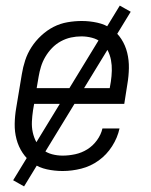

<svg xmlns="http://www.w3.org/2000/svg" viewBox="-20 -603 540 686"><path d="M204 8Q175 8 147.5 2Q120 -4 98 -19Q76 -34 61 -56.5Q46 -79 39 -105.5Q32 -132 32.5 -160.5Q33 -189 38 -218L58 -338Q62 -363 70 -387.5Q78 -412 92.5 -434.5Q107 -457 127.5 -476Q148 -495 171.5 -507Q195 -519 221 -523.5Q247 -528 272 -528Q300 -528 327.5 -522Q355 -516 377 -501Q399 -486 413.5 -463.5Q428 -441 434.5 -414.5Q441 -388 440.5 -359.5Q440 -331 435 -302L424 -232H102L98 -209Q95 -189 94 -169Q93 -149 97 -130.5Q101 -112 109.5 -96Q118 -80 132.5 -68.5Q147 -57 165.5 -52Q184 -47 204 -47Q226 -47 249 -52Q272 -57 292 -69.5Q312 -82 326.5 -102Q341 -122 346 -144H407Q400 -111 380.5 -80.5Q361 -50 332.5 -29.5Q304 -9 270.5 -0.5Q237 8 204 8ZM111 -288H372L376 -311Q379 -331 379.5 -350.5Q380 -370 376.5 -388.5Q373 -407 364.5 -423.5Q356 -440 342 -451.5Q328 -463 309 -468Q290 -473 271 -473Q252 -473 233.5 -469Q215 -465 197.5 -455.5Q180 -446 166 -431.5Q152 -417 142 -400Q132 -383 126.5 -365Q121 -347 118 -329ZM66 63 27 41 408 -583 447 -561Z"/></svg>

Font: Iosevka SS04 Light Oblique
Style: Regular
Weight: 300
Italic angle: -9°
Monospace: yes
Designer: Belleve Invis
Foundry: Belleve Invis
Version: Version 19.0.0; ttfautohint (v1.8.4)